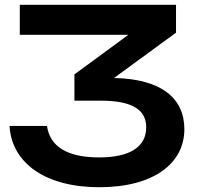

<svg xmlns="http://www.w3.org/2000/svg" viewBox="-20 -770 835 805"><path d="M63 -624H518L292 -458V-348H401C543 -348 593 -305 593 -236C593 -154 524 -110 396 -110C260 -110 189 -157 177 -242H20C29 -86 171 15 396 15C627 15 753 -87 753 -228C753 -358 657 -439 458 -443L718 -633V-750H63Z"/></svg>

Font: Bounded Med
Style: Regular
Weight: 500
Designer: Vlad Churkin
Version: Version 3.0